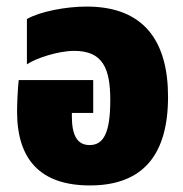

<svg xmlns="http://www.w3.org/2000/svg" viewBox="-20 -551 559 585"><path d="M254 14C417 14 492 -81 492 -256C492 -424 420 -531 244 -531C181 -531 102 -516 62 -493V-355C90 -374 158 -396 206 -396C293 -396 316 -343 316 -246C316 -145 295 -109 253 -109C214 -109 199 -141 199 -196V-207H264V-307H37C34 -281 32 -234 32 -211C32 -66 102 14 254 14Z"/></svg>

Font: Noto Sans Thai UI Cond Blk
Style: Regular
Weight: 900
Width: 3
Designer: Monotype Design Team
Foundry: Monotype Imaging Inc.
Version: Version 2.000